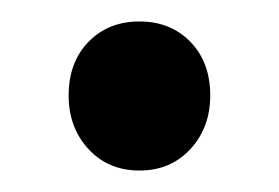

<svg xmlns="http://www.w3.org/2000/svg" viewBox="-20 -377 260 179"><path d="M110 -357Q139 -357 157.5 -338Q176 -319 176 -288Q176 -258 157.5 -238Q139 -218 110 -218Q81 -218 62.5 -238Q44 -258 44 -288Q44 -319 62.5 -338Q81 -357 110 -357Z"/></svg>

Font: QuotatisMedium
Style: Regular
Weight: 500
Designer: Julieta Ulanovsky
Foundry: Quotatis-Medium
Version: Version 4.000;PS 004.000;hotconv 1.0.88;makeotf.lib2.5.64775